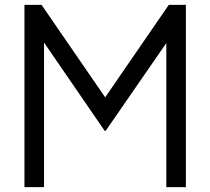

<svg xmlns="http://www.w3.org/2000/svg" viewBox="-20 -765 860 785"><path d="M670 -745H740V0H660V-589L412 -230H408L160 -591V0H80V-745H150L410 -367Z"/></svg>

Font: Plus Jakarta Display Light
Style: Regular
Weight: 300
Designer: Gumpita Rahayu
Foundry: Tokotype Studio
Version: Version 1.000;hotconv 1.0.109;makeotfexe 2.5.65596